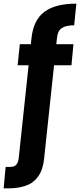

<svg xmlns="http://www.w3.org/2000/svg" viewBox="-76 -797 440 1056"><path d="M-56 239 -45 121H-20Q2 121 13 109.5Q24 98 27 72L97 -585Q107 -686 167.5 -731.5Q228 -777 344 -777L332 -658Q286 -658 263 -642Q240 -626 237 -585L167 72Q161 135 135 172Q109 209 67 224Q25 239 -30 239ZM21 -438 33 -554H328L317 -438Z"/></svg>

Font: DM Sans 24pt ExtraBold
Style: Regular
Weight: 800
Designer: Colophon Foundry, Jonny Pinhorn
Foundry: Colophon Foundry
Version: Version 4.004;gftools[0.9.30]